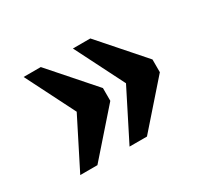

<svg xmlns="http://www.w3.org/2000/svg" viewBox="-90 -609 734 678"><g transform="rotate(-30 277.0 -270.0)"><path d="M266 -70 367 -270 266 -470H337L490 -296V-244L337 -70ZM65 -70 166 -270 65 -470H135L288 -296V-244L135 -70Z"/></g></svg>

Font: Noto Serif Gurmukhi
Style: Bold
Weight: 700
Designer: Vaibhav Singh and the Monotype Design Team
Foundry: Monotype Imaging Inc.
Version: Version 2.004; ttfautohint (v1.8.4.7-5d5b)